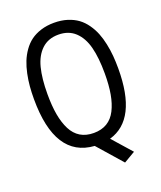

<svg xmlns="http://www.w3.org/2000/svg" viewBox="-145 -746 821 978"><g transform="rotate(-20 265.0 -257.5)"><path d="M423.8 103 362.3 139.2 246.1 6.8Q36.6 -7.3 36.6 -322.8Q36.6 -358.9 39.3 -391.4Q42 -423.8 49.1 -457.8Q56.2 -491.7 67.4 -519.8Q78.6 -547.9 96.4 -573.2Q114.3 -598.6 137.7 -616Q161.1 -633.3 193.6 -643.6Q226.1 -653.8 265.1 -653.8Q304.2 -653.8 336.7 -643.6Q369.1 -633.3 392.6 -616Q416 -598.6 433.8 -573.2Q451.7 -547.9 462.9 -519.8Q474.1 -491.7 481.2 -457.8Q488.3 -423.8 491 -391.4Q493.7 -358.9 493.7 -322.8Q493.7 -46.9 332 -1ZM109.9 -322.8Q109.9 -259.3 118.4 -211.4Q127 -163.6 145 -128.2Q163.1 -92.8 193.1 -74.7Q223.1 -56.6 265.1 -56.6Q307.1 -56.6 337.2 -74.7Q367.2 -92.8 385.3 -128.2Q403.3 -163.6 411.9 -211.4Q420.4 -259.3 420.4 -322.8Q420.4 -407.7 405.5 -465.6Q390.6 -523.4 355.5 -556.4Q320.3 -589.4 265.1 -589.4Q210 -589.4 174.8 -556.4Q139.6 -523.4 124.8 -465.6Q109.9 -407.7 109.9 -322.8Z"/></g></svg>

Font: AzarMehrMonospaced
Style: SansBold
Weight: 1
Designer: Amin Abedi
Version: Version 1.00